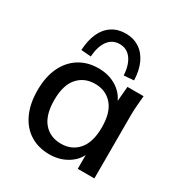

<svg xmlns="http://www.w3.org/2000/svg" viewBox="-175 -872 958 1010"><g transform="rotate(30 304.5 -367.0)"><path d="M267 9Q200 9 150 -22Q100 -53 72.5 -112Q45 -171 45 -252Q45 -334 72.5 -392Q100 -450 150 -481.5Q200 -513 267 -513Q333 -513 382 -480Q431 -447 447 -390H436L446 -504H544Q541 -473 538.5 -442.5Q536 -412 536 -383V0H435V-112H446Q430 -56 380.5 -23.5Q331 9 267 9ZM292 -70Q357 -70 396.5 -116Q436 -162 436 -252Q436 -342 396.5 -387.5Q357 -433 292 -433Q226 -433 186.5 -387.5Q147 -342 147 -252Q147 -162 186 -116Q225 -70 292 -70ZM199 -546 139 -551Q142 -611 161.5 -654Q181 -697 216.5 -720Q252 -743 299 -743Q346 -743 381.5 -720Q417 -697 437 -654Q457 -611 459 -551L399 -546Q395 -609 369 -644Q343 -679 299 -679Q255 -679 229 -644Q203 -609 199 -546Z"/></g></svg>

Font: Mulish ExtraLight SemiBold
Style: Regular
Weight: 600
Version: Version 3.603